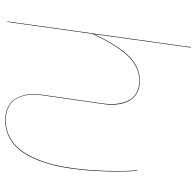

<svg xmlns="http://www.w3.org/2000/svg" viewBox="-28 -742 779 764"><g transform="rotate(90 362.0 -360.5)"><path d="M459 8.8Q426.8 8.8 403.8 -3.9Q380.9 -16.6 370.6 -36.9Q360.4 -57.1 356.2 -82.5Q352.1 -107.9 356.9 -133.8L392.1 -377.9Q401.4 -444.8 378.4 -484.9Q355.5 -524.9 301.8 -524.9Q248 -524.9 205.1 -481.4Q162.1 -438 115.2 -337.9L67.9 0H65.9L168 -730H169.9L116.2 -344.2Q161.6 -441.4 204.6 -484.1Q247.6 -526.9 301.8 -526.9Q356.4 -526.9 380.4 -486.1Q404.3 -445.3 394 -377.9L358.9 -133.8Q354 -108.4 357.9 -83.3Q361.8 -58.1 371.8 -38.1Q381.8 -18.1 404.5 -5.6Q427.2 6.8 459 6.8Q494.6 6.8 523.9 -8.1Q553.2 -22.9 573.7 -47.9Q594.2 -72.8 610.1 -108.9Q626 -145 635.5 -183.8Q645 -222.7 650.9 -268.8Q656.7 -314.9 658.9 -356.4Q661.1 -397.9 661.1 -442.9Q661.1 -482.4 658.2 -517.1H660.2Q663.1 -482.4 663.1 -442.9Q663.1 -396 660.9 -353.5Q658.7 -311 652.6 -264.6Q646.5 -218.3 636.7 -179.7Q627 -141.1 611.1 -105.5Q595.2 -69.8 574.5 -45.2Q553.7 -20.5 524.2 -5.9Q494.6 8.8 459 8.8Z"/></g></svg>

Font: Fira Sans Compressed Two
Style: Italic
Weight: 100
Width: 3
Italic angle: -8°
Designer: Carrois Corporate & Edenspiekermann AG
Foundry: Carrois Corporate GbR & Edenspiekermann AG
Version: Version 4.203;PS 004.203;hotconv 1.0.88;makeotf.lib2.5.64775